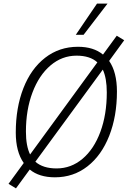

<svg xmlns="http://www.w3.org/2000/svg" viewBox="-20 -968 705 1059"><path d="M582 -632Q625 -570 625 -463Q625 -327 582.5 -219Q540 -111 462.5 -50.5Q385 10 283 10Q196 10 144 -33L68 71L27 46L111 -69Q67 -131 67 -237Q67 -374 109 -481.5Q151 -589 229 -649.5Q307 -710 410 -710Q496 -710 548 -667L624 -771L665 -746ZM146 -116 517 -624Q477 -661 402 -661Q322 -661 258.5 -607Q195 -553 159 -457.5Q123 -362 123 -242Q123 -163 146 -116ZM547 -584 175 -76Q217 -39 292 -39Q372 -39 435 -92Q498 -145 533.5 -240.5Q569 -336 569 -458Q569 -537 547 -584ZM515 -948H573L441 -776H398Z"/></svg>

Font: Niramit ExtraLight
Style: Italic
Weight: 200
Italic angle: -10°
Designer: Katatrad Aksorn Co.,Ltd.
Foundry: Cadson Demak Co.,Ltd.
Version: Version 1.000; ttfautohint (v1.6)